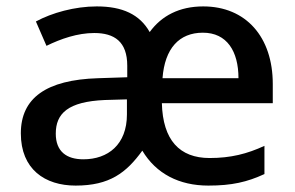

<svg xmlns="http://www.w3.org/2000/svg" viewBox="-20 -569 920 599"><path d="M614 -549C540 -549 484 -520 447 -469C416 -524 362 -549 282 -549C213 -549 142 -529 92 -502L125 -426C170 -448 222 -466 274 -466C337 -466 377 -439 377 -364V-328L286 -325C124 -320 45 -263 45 -153C45 -41 120 10 216 10C322 10 374 -30 424 -99C467 -27 539 10 630 10C703 10 751 -1 805 -26V-114C751 -89 700 -76 634 -76C540 -76 488 -132 485 -247H831V-307C831 -454 747 -549 614 -549ZM613 -467C688 -467 724 -409 724 -325H487C494 -418 539 -467 613 -467ZM307 -257 376 -259V-212C376 -118 317 -72 240 -72C188 -72 154 -96 154 -152C154 -215 192 -252 307 -257Z"/></svg>

Font: Noto Sans Bengali UI Medium
Style: Regular
Weight: 500
Designer: Jelle Bosma - Monotype Design Team
Foundry: Monotype Imaging Inc.
Version: Version 2.003